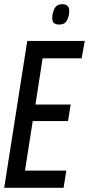

<svg xmlns="http://www.w3.org/2000/svg" viewBox="-22 -895 424 915"><path d="M-2 0 108 -700H382L367 -617H181L147 -397H315L302 -318H134L97 -82H294L281 0ZM260 -778Q245 -778 236 -784.5Q227 -791 227 -809Q227 -832 237.5 -853.5Q248 -875 275 -875Q308 -875 308 -843Q308 -819 297.5 -798.5Q287 -778 260 -778Z"/></svg>

Font: Georama Condensed Medium
Style: Italic
Weight: 500
Width: 3
Italic angle: -9°
Designer: Jean-Baptiste Levee
Foundry: Production Type
Version: Version 1.000